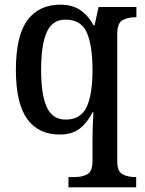

<svg xmlns="http://www.w3.org/2000/svg" viewBox="-20 -566 619 822"><path d="M273 236V192H301Q332 192 354 180Q376 168 376 122V41Q376 23 376.5 -1Q377 -25 378 -48Q379 -71 380 -85H376Q355 -42 322 -16Q289 10 235 10Q145 10 96.5 -56.5Q48 -123 48 -267Q48 -412 97 -479Q146 -546 239 -546Q291 -546 325.5 -521.5Q360 -497 380 -458H385L402 -536H564V-492H557Q527 -492 504.5 -479.5Q482 -467 482 -420V125Q482 168 504.5 180Q527 192 558 192H563V236ZM261 -54Q325 -54 350.5 -107Q376 -160 376 -267Q376 -372 351.5 -427Q327 -482 260 -482Q204 -482 180 -428Q156 -374 156 -266Q156 -160 180.5 -107Q205 -54 261 -54Z"/></svg>

Font: Noto Serif Sinhala SemiCondensed Medium
Style: Regular
Weight: 500
Width: 4
Designer: Jelle Bosma - Monotype Design Team
Foundry: Monotype Imaging Inc.
Version: Version 2.007; ttfautohint (v1.8.4.7-5d5b)